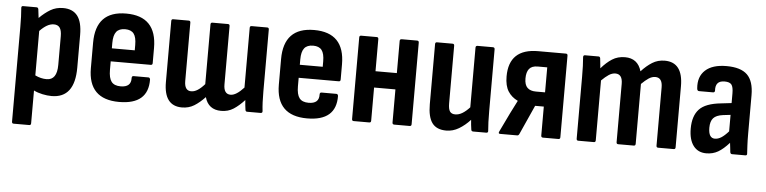

<svg xmlns="http://www.w3.org/2000/svg" viewBox="-43 -709 4396 1102"><g transform="rotate(5 2154.5 -158.0)"><path d="M57 185Q47 185 47 174V-372Q47 -403 46 -430.5Q45 -458 43 -480Q42 -492 52 -492H130Q139 -492 141 -482Q144 -461 147 -432Q178 -463 210 -482Q242 -501 283 -501Q338 -501 365.5 -465.5Q393 -430 393 -355V-167Q393 8 260 8Q235 8 207 2Q179 -4 157 -15V174Q157 185 147 185ZM238 -403Q218 -403 198 -391.5Q178 -380 157 -358V-102Q190 -86 223 -86Q283 -86 283 -173V-338Q283 -372 272 -387.5Q261 -403 238 -403Z M649 8Q471 8 471 -171V-318Q471 -501 646 -501Q822 -501 822 -318V-231Q822 -220 812 -220H581V-171Q581 -124 597 -103Q613 -82 650 -82Q711 -82 709 -135Q709 -147 719 -147H805Q813 -147 815 -136Q817 8 649 8ZM581 -295H713V-326Q713 -371 697.5 -391Q682 -411 648 -411Q613 -411 597 -390.5Q581 -370 581 -326Z M1011 8Q907 8 907 -129V-481Q907 -492 917 -492H1007Q1017 -492 1017 -481V-145Q1017 -89 1056 -89Q1074 -89 1093 -101Q1112 -113 1133 -137V-481Q1133 -492 1143 -492H1233Q1243 -492 1243 -481V-145Q1243 -89 1283 -89Q1315 -89 1359 -137V-481Q1359 -492 1369 -492H1459Q1469 -492 1469 -481V-125Q1469 -56 1474 -13Q1476 0 1464 0H1386Q1378 0 1376 -9Q1372 -35 1370 -66Q1339 -32 1308 -12Q1277 8 1237 8Q1163 8 1143 -63Q1112 -30 1081 -11Q1050 8 1011 8Z M1732 8Q1554 8 1554 -171V-318Q1554 -501 1729 -501Q1905 -501 1905 -318V-231Q1905 -220 1895 -220H1664V-171Q1664 -124 1680 -103Q1696 -82 1733 -82Q1794 -82 1792 -135Q1792 -147 1802 -147H1888Q1896 -147 1898 -136Q1900 8 1732 8ZM1664 -295H1796V-326Q1796 -371 1780.5 -391Q1765 -411 1731 -411Q1696 -411 1680 -390.5Q1664 -370 1664 -326Z M2000 0Q1990 0 1990 -11V-481Q1990 -492 2000 -492H2090Q2100 -492 2100 -481V-296H2223V-481Q2223 -492 2234 -492H2323Q2333 -492 2333 -481V-11Q2333 0 2323 0H2234Q2223 0 2223 -11V-202H2100V-11Q2100 0 2090 0Z M2534 8Q2478 8 2452.5 -26.5Q2427 -61 2427 -134V-481Q2427 -492 2437 -492H2527Q2537 -492 2537 -481V-150Q2537 -116 2546.5 -102.5Q2556 -89 2577 -89Q2598 -89 2618.5 -101.5Q2639 -114 2660 -137V-481Q2660 -492 2671 -492H2759Q2770 -492 2770 -481V-125Q2770 -90 2771 -62Q2772 -34 2774 -13Q2776 0 2764 0H2689Q2678 0 2677 -10Q2673 -36 2671 -66Q2641 -33 2606.5 -12.5Q2572 8 2534 8Z M2844 0Q2831 0 2838 -14L2891 -124Q2900 -142 2909.5 -160.5Q2919 -179 2928 -197V-198Q2892 -215 2872 -246.5Q2852 -278 2852 -332Q2852 -492 3020 -492H3180Q3190 -492 3190 -481V-11Q3190 0 3180 0H3091Q3080 0 3080 -11V-178H3030L2954 -9Q2950 0 2942 0ZM3027 -260H3080V-404H3025Q2991 -404 2976 -385Q2961 -366 2961 -330Q2961 -293 2978 -276.5Q2995 -260 3027 -260Z M3294 0Q3284 0 3284 -11V-367Q3284 -401 3283 -429.5Q3282 -458 3280 -479Q3279 -492 3290 -492H3368Q3376 -492 3378 -483Q3379 -470 3381 -455.5Q3383 -441 3384 -425Q3414 -460 3446 -480.5Q3478 -501 3520 -501Q3594 -501 3615 -428Q3645 -461 3677 -481Q3709 -501 3749 -501Q3854 -501 3854 -363V-11Q3854 0 3844 0H3754Q3744 0 3744 -11V-347Q3744 -403 3703 -403Q3684 -403 3665 -390.5Q3646 -378 3624 -356V-11Q3624 0 3614 0H3524Q3514 0 3514 -11V-347Q3514 -403 3473 -403Q3454 -403 3435 -390.5Q3416 -378 3394 -356V-11Q3394 0 3384 0Z M4032 8Q3984 8 3957.5 -27Q3931 -62 3931 -126Q3931 -199 3967 -237.5Q4003 -276 4092 -285L4152 -292V-348Q4152 -384 4141.5 -398Q4131 -412 4101 -412Q4047 -412 4051 -355Q4051 -344 4040 -344H3960Q3949 -344 3948 -359Q3942 -426 3983 -463.5Q4024 -501 4105 -501Q4187 -501 4224.5 -464.5Q4262 -428 4262 -347V-125Q4262 -85 4263.5 -58Q4265 -31 4266 -13Q4268 0 4257 0H4180Q4171 0 4169 -11Q4168 -20 4166.5 -34.5Q4165 -49 4163 -64Q4130 -27 4100 -9.5Q4070 8 4032 8ZM4037 -140Q4037 -80 4074 -80Q4092 -80 4110.5 -91.5Q4129 -103 4152 -129V-224L4109 -219Q4070 -214 4053.5 -195.5Q4037 -177 4037 -140Z"/></g></svg>

Font: Sofia Sans Condensed
Style: Bold
Weight: 700
Designer: Botio Nikoltchev, Ani Petrova
Foundry: lettersoup
Version: Version 4.101; ttfautohint (v1.8.4.7-5d5b)